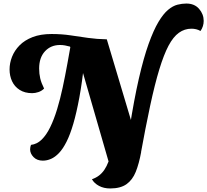

<svg xmlns="http://www.w3.org/2000/svg" viewBox="-20 -882 1170 1084"><path d="M772 0 711 -155Q737 -321 764 -438.5Q791 -556 819 -634Q847 -712 874.5 -758Q902 -804 929 -826.5Q956 -849 982 -855.5Q1008 -862 1032 -862Q1078 -862 1104 -832Q1130 -802 1130 -764Q1130 -733 1112 -707Q1100 -714 1087 -717Q1074 -720 1061 -720Q1022 -720 990 -697Q958 -674 931.5 -624Q905 -574 879.5 -490.5Q854 -407 828 -286Q802 -165 772 0ZM602 182Q566 182 539 167.5Q512 153 499 130Q522 122 539 109Q556 96 569 77Q582 58 592.5 30.5Q603 3 613 -36L777 -24Q765 42 746.5 88Q728 134 694 158Q660 182 602 182ZM222 25Q189 25 169.5 5Q150 -15 150 -39Q150 -46 151.5 -52.5Q153 -59 155 -64Q189 -68 215.5 -94Q242 -120 263.5 -164Q285 -208 302.5 -265.5Q320 -323 334 -388.5Q348 -454 360.5 -523Q373 -592 385 -660L456 -533Q444 -418 428 -331.5Q412 -245 394 -183.5Q376 -122 355.5 -81.5Q335 -41 313 -18Q291 5 268 15Q245 25 222 25ZM162 -356Q120 -356 91 -374.5Q62 -393 48 -423.5Q34 -454 34 -490Q34 -526 48 -561.5Q62 -597 90.5 -626Q119 -655 164 -672.5Q209 -690 271 -690Q328 -690 378 -682.5Q428 -675 477.5 -668Q527 -661 583 -660L498 -568L380 -610L375 -619Q361 -623 347 -625.5Q333 -628 319 -628Q267 -628 234 -592.5Q201 -557 201 -495Q201 -466 207 -440Q213 -414 229 -382Q215 -368 196.5 -362Q178 -356 162 -356ZM615 106 446 -479 372 -660H583L725 -185L772 0Z"/></svg>

Font: Sansita Swashed Light
Style: Bold
Weight: 700
Version: Version 1.003